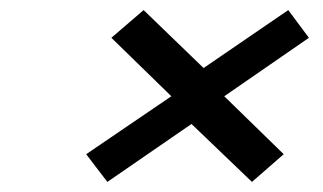

<svg xmlns="http://www.w3.org/2000/svg" viewBox="-20 -529 640 381"><path d="M265 -509 201 -454 320 -338 151 -223 193 -168 360 -283 480 -168 543 -223 425 -338 593 -454 552 -509 384 -394Z"/></svg>

Font: LT Wave Mono
Style: Italic
Weight: 400
Designer: Daniel Lyons
Version: Version 2.5 (Glyphs App)